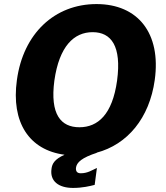

<svg xmlns="http://www.w3.org/2000/svg" viewBox="-20 -753 815 943"><path d="M454 -733C248 -733 94 -588 63 -360C34 -152 123 -16 297 7C248 29 236 51 233 76C224 137 268 170 339 170C385 170 422 161 445 155L456 72C433 82 411 98 377 98C359 98 352 89 353 72C356 44 383 21 457 -3H454C606 -43 714 -173 740 -360C772 -589 658 -733 454 -733ZM555 -357C532 -191 461 -128 370 -128C279 -128 225 -191 247 -357C271 -527 344 -595 435 -595C526 -595 578 -527 555 -357Z"/></svg>

Font: United Sans ExtraBold
Style: Italic
Weight: 800
Italic angle: -8°
Designer: Pablo Impallari, Rodrigo Fuenzalida (Modified by Dan O. Williams)
Version: Version 1.000;PS 001.000;hotconv 1.0.88;makeotf.lib2.5.64775